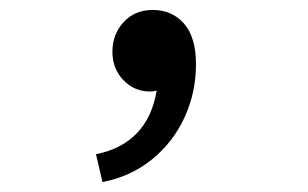

<svg xmlns="http://www.w3.org/2000/svg" viewBox="-20 -176 620 386"><path d="M186 190 173 134Q224 124 255 92Q286 60 295 6Q292 7 288.5 7.5Q285 8 282 8Q250 8 228 -15Q206 -38 206 -72Q206 -107 228.5 -131.5Q251 -156 287 -156Q326 -156 350 -128.5Q374 -101 374 -47Q374 10 351 60Q328 110 285.5 144.5Q243 179 186 190Z"/></svg>

Font: Sometype Mono SemiBold
Style: Regular
Weight: 600
Designer: Ryoichi Tsunekawa
Foundry: Dharma Type
Version: Version 1.001